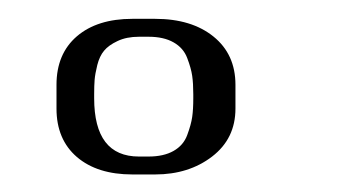

<svg xmlns="http://www.w3.org/2000/svg" viewBox="-20 -812 373 209"><path d="M124 -622.1Q85.9 -622.1 63.7 -641.1Q41.5 -660.2 41.5 -693.8V-719.7Q41.5 -753.4 63.7 -772.5Q85.9 -791.5 124 -791.5H148.9Q188.5 -791.5 212.4 -772.2Q236.3 -752.9 236.3 -719.7V-693.8Q236.3 -661.1 210.9 -641.6Q185.5 -622.1 148.9 -622.1ZM141.6 -641.6Q158.2 -641.6 168.9 -647.7Q179.7 -653.8 183.8 -665Q188 -676.3 189.2 -684.6Q190.4 -692.9 190.4 -705.1V-709.5Q190.4 -721.2 189.2 -729.5Q188 -737.8 183.8 -748.8Q179.7 -759.8 168.9 -765.9Q158.2 -772 141.6 -772H131.3Q117.7 -772 107.9 -767.3Q98.1 -762.7 93.3 -756.8Q88.4 -751 85.9 -741.2Q83.5 -731.4 83 -725.1Q82.5 -718.8 82.5 -709.5V-705.1Q82.5 -641.6 131.3 -641.6Z"/></svg>

Font: Gputeks
Style: Bold
Weight: 600
Width: 8
Version: Version 0.9